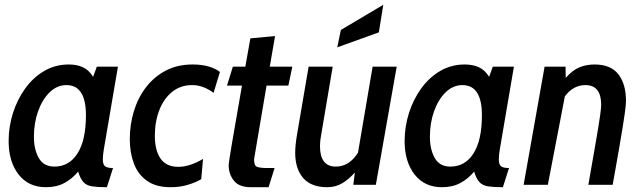

<svg xmlns="http://www.w3.org/2000/svg" viewBox="-20 -771 2676 801"><path d="M171.5 10Q99 10 57.5 -43.2Q16 -96.5 16 -182Q16 -242.5 34.2 -299.8Q52.5 -357 85.8 -402.8Q119 -448.5 165 -475.2Q211 -502 267 -502Q299.5 -502 324.8 -491Q350 -480 368.5 -450.5L384 -493H472L413 -147Q409 -123.5 409 -105.5Q409 -84 418.8 -77Q428.5 -70 451.5 -70L426 10Q387.5 10 364.5 6.5Q341.5 3 328.5 -10.8Q315.5 -24.5 306 -55Q281.5 -25.5 249 -7.8Q216.5 10 171.5 10ZM207 -76Q268.5 -76 303.5 -131.2Q338.5 -186.5 338.5 -290.5Q338.5 -416 257 -416Q218.5 -416 187.8 -386.5Q157 -357 139.2 -307.8Q121.5 -258.5 121.5 -200.5Q121.5 -147.5 141.8 -111.8Q162 -76 207 -76Z M691.5 10Q630.5 10 593 -16.8Q555.5 -43.5 538.5 -89Q521.5 -134.5 521.5 -190.5Q521.5 -252 538.8 -308Q556 -364 589.8 -407.8Q623.5 -451.5 672.2 -476.8Q721 -502 783.5 -502Q822 -502 850.8 -493.5Q879.5 -485 897.5 -471L871 -383.5Q851.5 -398.5 828.8 -407.2Q806 -416 781.5 -416Q733.5 -416 698.5 -388Q663.5 -360 644.8 -312Q626 -264 626 -204.5Q626 -144.5 649.5 -109.8Q673 -75 724.5 -75Q771 -75 827 -108L819.5 -23.5Q795.5 -9.5 763.2 0.2Q731 10 691.5 10Z M1027 10Q977 10 955.5 -17.5Q934 -45 934 -81.5Q934 -84.5 934.8 -90.5Q935.5 -96.5 938 -113.5Q940.5 -130.5 946.5 -165.8Q952.5 -201 963 -261.2Q973.5 -321.5 989.5 -414H927L951.5 -493H1003.5Q1013 -547 1024.5 -611L1127.5 -620.5L1105.5 -493H1199.5L1183 -414H1092L1040 -107Q1039.5 -79 1053.2 -74.5Q1067 -70 1097.5 -70H1125.5L1100.5 10Z M1345 10Q1278.5 10 1245 -28.2Q1211.5 -66.5 1211.5 -134.5Q1211.5 -149.5 1213.5 -169Q1215.5 -188.5 1219 -208.5L1267.5 -493H1368L1322 -221Q1319.5 -207 1317.2 -191.5Q1315 -176 1315 -161Q1315 -76 1381 -76Q1437 -76 1473.5 -134L1534.5 -493H1635L1548 0H1454L1460.5 -51.5Q1436.5 -24 1408.5 -7Q1380.5 10 1345 10ZM1387 -573.5 1402 -646 1579 -751 1560.5 -636Z M1823.5 10Q1751 10 1709.5 -43.2Q1668 -96.5 1668 -182Q1668 -242.5 1686.2 -299.8Q1704.5 -357 1737.8 -402.8Q1771 -448.5 1817 -475.2Q1863 -502 1919 -502Q1951.5 -502 1976.8 -491Q2002 -480 2020.5 -450.5L2036 -493H2124L2065 -147Q2061 -123.5 2061 -105.5Q2061 -84 2070.8 -77Q2080.5 -70 2103.5 -70L2078 10Q2039.5 10 2016.5 6.5Q1993.5 3 1980.5 -10.8Q1967.5 -24.5 1958 -55Q1933.5 -25.5 1901 -7.8Q1868.5 10 1823.5 10ZM1859 -76Q1920.5 -76 1955.5 -131.2Q1990.5 -186.5 1990.5 -290.5Q1990.5 -416 1909 -416Q1870.5 -416 1839.8 -386.5Q1809 -357 1791.2 -307.8Q1773.5 -258.5 1773.5 -200.5Q1773.5 -147.5 1793.8 -111.8Q1814 -76 1859 -76Z M2164.5 0 2252 -493H2339.5L2340 -446Q2367.5 -477.5 2396.5 -489.8Q2425.5 -502 2460.5 -502Q2528 -502 2559.8 -461.2Q2591.5 -420.5 2591.5 -350Q2591.5 -342 2590.5 -331.2Q2589.5 -320.5 2586.8 -300Q2584 -279.5 2578.2 -243.2Q2572.5 -207 2562.2 -147.8Q2552 -88.5 2536 0H2434.5Q2450 -88 2460 -145.8Q2470 -203.5 2475.8 -238.5Q2481.5 -273.5 2484 -292Q2486.5 -310.5 2487.2 -319.2Q2488 -328 2488 -334Q2488 -416 2422 -416Q2371.5 -416 2336.5 -369L2265.5 0Z"/></svg>

Font: Cabin Condensed Medium
Style: Italic
Weight: 500
Width: 3
Italic angle: -10°
Designer: Pablo Impallari
Foundry: Pablo Impallari. http://www.impallari.com Igino Marini. http://www.ikern.com
Version: Version 3.001; ttfautohint (v1.8.3)